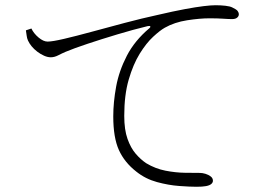

<svg xmlns="http://www.w3.org/2000/svg" viewBox="-20 -721 1040 734"><path d="M731 -7Q706 -7 665 -10Q624 -13 580 -25Q536 -37 501 -65Q456 -100 434.5 -147.5Q413 -195 413 -276Q413 -330 424 -390Q435 -450 465 -508Q495 -566 551 -613Q556 -617 554.5 -620Q553 -623 544 -621Q490 -608 428.5 -589.5Q367 -571 314.5 -553.5Q262 -536 231 -523Q217 -517 202.5 -509.5Q188 -502 174 -502Q162 -502 148.5 -508Q135 -514 122.5 -523.5Q110 -533 101 -544Q92 -555 87 -566Q83 -575 82 -584.5Q81 -594 79 -605L100 -612Q109 -593 127.5 -577.5Q146 -562 162 -562Q180 -562 225 -572.5Q270 -583 330.5 -599.5Q391 -616 457 -633.5Q523 -651 583 -664Q643 -678 686 -686Q729 -694 758 -697.5Q787 -701 804 -701Q823 -701 841.5 -699Q860 -697 869 -692Q884 -685 888.5 -679Q893 -673 893 -666Q893 -659 886.5 -653.5Q880 -648 867 -648Q854 -648 833 -649.5Q812 -651 781 -651Q744 -651 695.5 -643.5Q647 -636 610 -615Q592 -605 565.5 -580.5Q539 -556 514 -515.5Q489 -475 472 -416.5Q455 -358 455 -278Q455 -225 467.5 -190Q480 -155 499 -133Q518 -111 539 -97Q574 -76 612.5 -68.5Q651 -61 686.5 -60.5Q722 -60 744 -60Q754 -60 765.5 -56.5Q777 -53 785.5 -46.5Q794 -40 794 -30Q794 -23 787.5 -17.5Q781 -12 767.5 -9.5Q754 -7 731 -7Z"/></svg>

Font: Noto Serif JP ExtraLight
Style: Regular
Weight: 200
Designer: Ryoko NISHIZUKA  (kana & ideographs); Frank Grießhammer (Latin, Greek & Cyrillic); Wenlong ZHANG  (bopomofo); Sandoll Co
Foundry: Adobe
Version: Version 2.002-H1;hotconv 1.1.0;makeotfexe 2.6.0